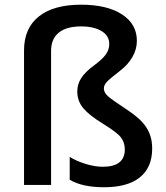

<svg xmlns="http://www.w3.org/2000/svg" viewBox="-20 -785 706 815"><path d="M561 -611.8Q561 -575.7 542.2 -543.2Q523.4 -510.7 491.2 -485.8Q447.3 -452.1 434.1 -438Q420.9 -423.8 420.9 -410.2Q420.9 -395.5 431.9 -383.1Q442.9 -370.6 470.7 -352.1L517.1 -320.8Q562 -290.5 583.3 -267.3Q604.5 -244.1 615.2 -216.8Q626 -189.5 626 -154.8Q626 -74.2 573.7 -32.2Q521.5 9.8 421.9 9.8Q329.1 9.8 275.9 -22V-119.1Q304.2 -101.1 343.8 -89.1Q383.3 -77.1 416 -77.1Q509.8 -77.1 509.8 -150.9Q509.8 -180.7 492.9 -202.1Q476.1 -223.6 417 -259.8Q358.9 -295.4 333.5 -325.7Q308.1 -356 308.1 -397Q308.1 -427.7 324.7 -453.4Q341.3 -479 376 -504.9Q412.6 -531.7 428.2 -552.5Q443.8 -573.2 443.8 -598.1Q443.8 -633.3 411.1 -653.1Q378.4 -672.9 324.2 -672.9Q262.2 -672.9 229.5 -646.5Q196.8 -620.1 196.8 -568.8V0H82V-570.8Q82 -665 144.8 -715.1Q207.5 -765.1 324.2 -765.1Q434.1 -765.1 497.6 -724.1Q561 -683.1 561 -611.8Z"/></svg>

Font: JBL Sans
Style: Semibold
Weight: 600
Version: Version 1.10